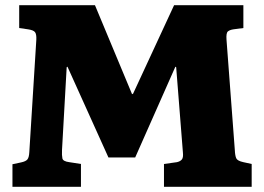

<svg xmlns="http://www.w3.org/2000/svg" viewBox="-20 -720 1017 740"><path d="M28 0V-87L61 -94Q80 -98 86 -106Q92 -114 93 -134L120 -567Q121 -588 115 -596Q109 -604 88 -607L54 -612V-700H346L489 -357L493 -359L651 -700H918V-612L880 -607Q866 -605 858.5 -599Q851 -593 853 -567L885 -142Q886 -120 890.5 -110Q895 -100 918 -95L950 -88V0H612V-88L662 -95Q675 -98 681 -105.5Q687 -113 685 -132L659 -461L656 -463L501 -113H398L240 -463L237 -461L219 -142Q218 -121 220.5 -109.5Q223 -98 247 -95L292 -88V0Z"/></svg>

Font: Literata 12pt ExtraBold
Style: Regular
Weight: 800
Designer: Latin by Veronika Burian and Jose Scaglione. Greek by Irene Vlachou. Cyrillic by Vera Evstafieva.
Foundry: TypeTogether
Version: Version 3.002